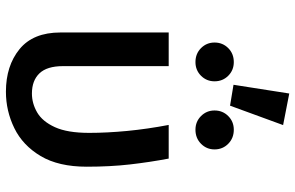

<svg xmlns="http://www.w3.org/2000/svg" viewBox="-196 -797 1007 655"><g transform="rotate(90 307.5 -469.5)"><path d="M521 -541.5Q533.3 -476.4 541 -409.2Q548.7 -342.1 548.7 -262.1Q548.7 -165.6 512.3 -104.6Q475.9 -43.6 417.2 -14.9Q358.5 13.8 292.8 13.8Q204.6 13.8 147.7 -32.6Q90.8 -79 90.8 -172.3V-541.5H205.6V-181Q205.6 -126.2 230.3 -100.5Q254.9 -74.9 299 -74.9Q332.8 -74.9 363.6 -92.8Q394.4 -110.8 413.8 -153.3Q433.3 -195.9 433.3 -270.3Q433.3 -330.8 426.7 -400Q420 -469.2 406.2 -541.5ZM299 -952.8 406.7 -931.8 340.5 -750.8 269.2 -762.6ZM191.8 -763.6Q219.5 -763.6 238.5 -744.6Q257.4 -725.6 257.4 -697.9Q257.4 -670.8 238.5 -651.8Q219.5 -632.8 191.8 -632.8Q163.1 -632.8 144.1 -651.8Q125.1 -670.8 125.1 -697.9Q125.1 -725.6 144.1 -744.6Q163.1 -763.6 191.8 -763.6ZM422.6 -763.6Q451.3 -763.6 470.5 -744.6Q489.7 -725.6 489.7 -697.9Q489.7 -670.8 470.5 -651.8Q451.3 -632.8 422.6 -632.8Q394.9 -632.8 375.9 -651.8Q356.9 -670.8 356.9 -697.9Q356.9 -725.6 375.9 -744.6Q394.9 -763.6 422.6 -763.6Z"/></g></svg>

Font: Fira Code Medium
Style: Regular
Weight: 500
Designer: Carrois Corporate, Edenspiekermann AG, Nikita Prokopov
Foundry: Carrois Corporate, Edenspiekermann AG, Nikita Prokopov
Version: Version 6.002